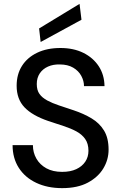

<svg xmlns="http://www.w3.org/2000/svg" viewBox="-20 -960 627 992"><path d="M301 12Q225 12 167 -15.5Q109 -43 77 -93Q45 -143 45 -210H150Q150 -172 168 -140.5Q186 -109 219.5 -90.5Q253 -72 301 -72Q344 -72 374 -86Q404 -100 420.5 -124.5Q437 -149 437 -181Q437 -218 420 -242Q403 -266 374 -281.5Q345 -297 308 -309Q271 -321 229 -335Q147 -363 106.5 -405.5Q66 -448 66 -517Q66 -576 93.5 -619.5Q121 -663 172 -687.5Q223 -712 292 -712Q360 -712 410.5 -687Q461 -662 490 -618Q519 -574 520 -515H414Q414 -542 400 -568Q386 -594 358 -610.5Q330 -627 289 -627Q255 -628 228 -616Q201 -604 185.5 -581Q170 -558 170 -526Q170 -494 184 -474.5Q198 -455 224 -441Q250 -427 284.5 -415.5Q319 -404 361 -390Q412 -373 453 -348.5Q494 -324 517.5 -285.5Q541 -247 541 -187Q541 -135 514 -90Q487 -45 434 -16.5Q381 12 301 12ZM190 -743 182 -813 391 -940 401 -858Z"/></svg>

Font: DM Sans 16pt Medium
Style: Regular
Weight: 500
Version: Version 4.004;gftools[0.9.30]